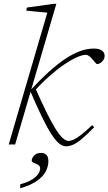

<svg xmlns="http://www.w3.org/2000/svg" viewBox="-20 -754 566 1002"><path d="M274 -734 59 0H25.5L227 -688Q218 -689 197 -690.8Q176 -692.5 153.8 -694.8Q131.5 -697 117 -698.5L120.5 -714.5L259.5 -734ZM137.5 -279.5 138 -282.5Q189 -337.5 234.2 -378.5Q279.5 -419.5 320 -446.5Q360.5 -473.5 397.5 -487Q434.5 -500.5 470 -500.5Q497 -500.5 511.5 -490.5Q526 -480.5 526 -462.5Q526 -450.5 519.5 -440.8Q513 -431 503.8 -425.2Q494.5 -419.5 487 -419.5Q483.5 -419.5 476.8 -427.8Q470 -436 461.5 -445.5Q454 -455 445 -461.5Q436 -468 428.5 -468Q411 -468 382.5 -455.8Q354 -443.5 317.8 -419.2Q281.5 -395 240.8 -359.2Q200 -323.5 158 -277L161 -301.5Q196.5 -221 223.5 -166.5Q250.5 -112 271.2 -79.5Q292 -47 308.2 -32.8Q324.5 -18.5 338 -18.5Q348 -18.5 362.5 -24.5Q377 -30.5 400.5 -48.2Q424 -66 461 -101L471.5 -90Q432 -49.5 405.8 -28Q379.5 -6.5 360.5 1.5Q341.5 9.5 324 9.5Q306.5 9.5 288.2 -5.5Q270 -20.5 248.2 -54Q226.5 -87.5 199.2 -143.2Q172 -199 137.5 -279.5ZM145.5 85Q145.5 71 158.2 57.5Q171 44 194.5 44Q211.5 44 222 54.2Q232.5 64.5 232.5 87.5Q232.5 111.5 220.2 137.8Q208 164 176 187.8Q144 211.5 85.5 228.5V208Q126.5 196.5 149 181.8Q171.5 167 180.5 152Q189.5 137 189.5 126Q189.5 112 178.5 106Q167.5 100 156.5 95.8Q145.5 91.5 145.5 85Z"/></svg>

Font: Newsreader 9pt ExtraLight
Style: Italic
Weight: 250
Italic angle: -17°
Designer: Hugues Gentile
Foundry: Production Type
Version: Version 1.003